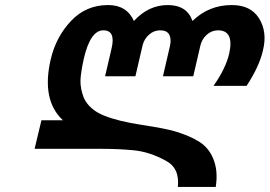

<svg xmlns="http://www.w3.org/2000/svg" viewBox="-20 -760 1067 760"><path d="M614 -640Q589 -640 569.5 -622.5Q550 -605 544 -579L516 -458H396L422 -570Q438 -640 389 -640Q338 -640 312 -529Q299 -470 298.5 -439.5Q298 -409 312 -372Q334 -326 390.5 -303Q447 -280 542 -265.5Q637 -251 673 -240Q733 -222 770 -198Q807 -174 824 -132Q844 -84 834 -20H684Q692 -95 636 -124Q572 -159 510 -165Q453 -171 372 -171H117L144 -284H229Q143 -364 181 -526Q202 -615 262 -678Q321 -740 408 -740Q482 -740 510 -677Q568 -740 644 -740Q720 -740 742 -677Q806 -740 898 -740Q972 -740 1005 -688Q1039 -634 1021 -561Q1007 -498 956 -420H825Q873 -488 887 -547Q908 -640 843 -640Q818 -640 798.5 -622.5Q779 -605 773 -579L745 -458H625L653 -579Q659 -607 649.5 -623.5Q640 -640 614 -640Z"/></svg>

Font: Miedinger
Style: Bold-Italic
Weight: 700
Italic angle: -13°
Version: Version 001.000